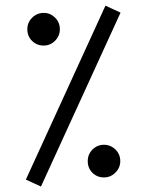

<svg xmlns="http://www.w3.org/2000/svg" viewBox="-20 -664 526 689"><path d="M358.4 -643.6 412.6 -618.7 127 5.4 72.8 -19.5ZM78.1 -559.1Q78.1 -583.5 95.5 -600.6Q112.8 -617.7 136.7 -617.7Q160.6 -617.7 177.7 -600.6Q194.8 -583.5 194.8 -559.1Q194.8 -535.2 177.7 -517.8Q160.6 -500.5 136.7 -500.5Q112.3 -500.5 95.2 -517.1Q78.1 -533.7 78.1 -559.1ZM294.9 -85.9Q294.9 -110.4 312 -127.4Q329.1 -144.5 353 -144.5Q377 -144.5 394.3 -127.4Q411.6 -110.4 411.6 -85.9Q411.6 -62 394.3 -44.7Q377 -27.3 353 -27.3Q328.6 -27.3 311.8 -43.9Q294.9 -60.5 294.9 -85.9Z"/></svg>

Font: Vazirmatn UI Light
Style: Regular
Weight: 300
Designer: Saber Rastikerdar
Foundry: Saber Rastikerdar
Version: Version 33.003